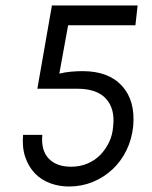

<svg xmlns="http://www.w3.org/2000/svg" viewBox="-20 -565 552 699"><path d="M481 -545 473 -473H228L196 -297Q216 -302 238 -304Q260 -306 281 -306Q375 -306 424 -252.5Q473 -199 465 -106Q460 -58 440.5 -18Q421 22 389.5 51.5Q358 81 317.5 97.5Q277 114 231 114Q195 114 162.5 102Q130 90 107 66Q84 42 72 7Q60 -28 64 -74H134Q129 -17 157.5 12.5Q186 42 239 42Q270 42 297 31Q324 20 344 0Q364 -20 377 -47Q390 -74 392 -106Q399 -169 366 -205.5Q333 -242 261 -242H116L169 -545Z"/></svg>

Font: Karla Tamil Inclined
Style: Regular
Weight: 400
Designer: Jonathan Pinhorn
Foundry: Jonathan Pinhorn
Version: Version 1.001